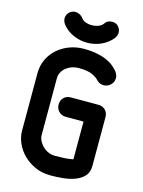

<svg xmlns="http://www.w3.org/2000/svg" viewBox="-136 -1002 811 1091"><g transform="rotate(15 269.5 -457.0)"><path d="M276 -875Q298 -875 317 -882.5Q336 -890 347 -908Q361 -924 385 -924Q404 -924 417 -914Q436 -897 436 -873Q436 -856 423 -838Q397 -807 359 -789.5Q321 -772 276 -772Q235 -772 196 -789Q157 -806 131 -838Q118 -856 118 -873Q118 -896 137 -913Q152 -924 169 -924Q192 -924 211 -905Q221 -889 238.5 -882Q256 -875 276 -875ZM475 -656Q488 -638 488 -620Q488 -594 468 -577Q451 -563 431 -563Q404 -563 387 -583Q376 -596 348.5 -608.5Q321 -621 269 -621Q249 -621 230 -614.5Q211 -608 196.5 -596.5Q182 -585 173 -568.5Q164 -552 164 -531V-194Q164 -184 170.5 -169Q177 -154 190 -139.5Q203 -125 222.5 -114.5Q242 -104 269 -104Q297 -104 323.5 -105.5Q350 -107 374 -112V-334H269Q244 -334 228 -351Q212 -368 212 -391Q212 -416 228 -432Q244 -448 269 -448H431Q456 -448 472 -432Q488 -416 488 -391V-104Q488 -65 466.5 -42.5Q445 -20 413 -8.5Q381 3 345 6.5Q309 10 281 10H269Q221 10 181 -8Q141 -26 111.5 -55Q82 -84 66 -120.5Q50 -157 50 -194V-531Q50 -577 68 -614.5Q86 -652 116.5 -678.5Q147 -705 186.5 -719.5Q226 -734 269 -734Q313 -734 346 -727.5Q379 -721 404 -710Q429 -699 446 -685Q463 -671 475 -656Z"/></g></svg>

Font: VDS
Style: Bold
Weight: 700
Designer: artmaker
Foundry: artmaker
Version: Version 1.000 2009 initial release